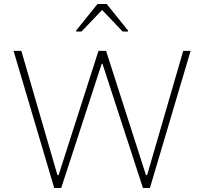

<svg xmlns="http://www.w3.org/2000/svg" viewBox="-20 -943 1024 963"><path d="M252 0 48 -688H87L268 -65H274L474 -688H512L712 -65H718L899 -688H936L732 0H697L494 -623H490L287 0ZM362 -785V-790L469 -923H515L622 -790V-785H595L492 -893L389 -785Z"/></svg>

Font: Saira Thin
Style: Regular
Weight: 100
Designer: Hector Gatti with collaboration of the Omnibus-Type team
Foundry: Omnibus-Type
Version: Version 1.101